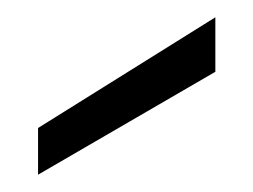

<svg xmlns="http://www.w3.org/2000/svg" viewBox="-20 -790 293 222"><path d="M229 -770C229 -770 24 -642 24 -642C24 -642 24 -588 24 -588C24 -588 229 -707 229 -707C229 -707 229 -770 229 -770Z"/></svg>

Font: wox.body
Style: Regular
Weight: 500
Designer: Ninad Kale (Devanagari), Jonny Pinhorn (Latin)
Foundry: Indian Type Foundry
Version: ""